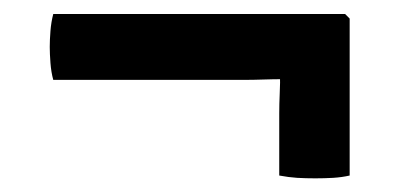

<svg xmlns="http://www.w3.org/2000/svg" viewBox="-20 -387 580 274"><path d="M56 -367Q53 -355.5 52 -342.8Q51 -330 51 -320Q51 -310.5 52 -297.2Q53 -284 56 -273H328Q341.5 -273 356 -273.5Q370.5 -274 383.5 -274L479 -273V-360.5L472.5 -367ZM379.5 -283Q380 -269.5 379.2 -254Q378.5 -238.5 378.5 -225V-136.5Q392 -134 404 -133.2Q416 -132.5 430 -132.5Q443 -132.5 455.5 -133.2Q468 -134 479 -136.5V-319.5H378.5Z"/></svg>

Font: Signika Negative Medium
Style: Regular
Weight: 500
Designer: Anna Giedry
Foundry: Anna Giedry
Version: Version 2.001